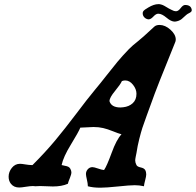

<svg xmlns="http://www.w3.org/2000/svg" viewBox="-20 -875 921 902"><path d="M728.5 -855.5Q736.3 -854.5 743.7 -851.6Q751 -848.6 759.3 -843.3Q767.6 -837.9 773.4 -835Q776.4 -834 787.1 -828.1Q797.9 -822.3 804.7 -822.3H808.6Q818.4 -823.2 829.1 -837.4Q839.8 -851.6 849.6 -851.6Q877.9 -851.6 880.9 -828.1Q880.9 -823.2 878.4 -820.3Q876 -817.4 869.6 -814Q863.3 -810.5 861.3 -809.6Q855.5 -805.7 847.2 -797.9Q838.9 -790 833.5 -785.6Q828.1 -781.2 819.8 -777.8Q811.5 -774.4 801.8 -773.4H800.8Q784.2 -773.4 762.2 -792Q740.2 -810.5 724.6 -810.5H722.7Q712.9 -810.5 700.7 -797.4Q688.5 -784.2 678.7 -784.2H675.8Q665 -786.1 657.7 -793.9Q650.4 -801.8 650.4 -812.5Q650.4 -816.4 651.9 -819.8Q653.3 -823.2 656.7 -826.2Q660.2 -829.1 662.1 -830.6Q664.1 -832 669.9 -835.4Q675.8 -838.9 676.8 -839.8Q703.1 -855.5 723.6 -855.5ZM550.8 -244.1Q536.1 -248 510.7 -258.3Q485.4 -268.6 464.8 -273.4Q444.3 -278.3 418.9 -278.3Q410.2 -278.3 390.1 -276.9Q370.1 -275.4 357.4 -275.4Q348.6 -253.9 313 -195.8Q277.3 -137.7 269.5 -99.6Q275.4 -97.7 284.7 -96.2Q293.9 -94.7 300.3 -91.8Q306.6 -88.9 310.5 -82Q315.4 -72.3 315.4 -65.4Q315.4 -55.7 308.1 -38.1Q300.8 -20.5 298.8 -11.7Q270.5 1 228.5 1Q219.7 1 199.2 0Q178.7 -1 168 -1Q165 -1 157.7 -0.5Q150.4 0 146.5 0Q144.5 0 140.6 -0.5Q136.7 -1 134.8 -1Q123 -1 101.6 2.4Q80.1 5.9 70.3 5.9Q44.9 5.9 31.2 -11.7Q20.5 -25.4 20.5 -44.9Q20.5 -67.4 35.6 -86.4Q50.8 -105.5 74.2 -105.5Q82 -105.5 99.6 -102.5Q117.2 -99.6 127.9 -99.6H132.8Q192.4 -159.2 239.3 -215.3Q286.1 -271.5 337.9 -340.3Q389.6 -409.2 427.7 -455.1Q449.2 -480.5 478.5 -518.1Q507.8 -555.7 531.7 -584.5Q555.7 -613.3 585.9 -644.5Q604.5 -663.1 625 -678.7Q645.5 -694.3 705.1 -750Q713.9 -757.8 729.5 -757.8Q755.9 -757.8 780.8 -735.4Q805.7 -712.9 805.7 -689.5Q805.7 -681.6 802.7 -675.8Q713.9 -458 691.4 -392.6Q683.6 -371.1 669.4 -332.5Q655.3 -293.9 648.9 -274.4Q642.6 -254.9 634.3 -222.2Q626 -189.5 621.1 -156.2Q620.1 -152.3 617.7 -139.6Q615.2 -127 615.2 -121.1Q615.2 -111.3 621.1 -99.6Q625 -91.8 641.1 -88.4Q657.2 -85 662.1 -76.2Q667 -67.4 667 -55.7Q667 -46.9 662.1 -28.8Q657.2 -10.7 656.2 0Q634.8 -4.9 613.3 -4.9Q589.8 -4.9 534.2 1Q478.5 6.8 451.2 6.8Q417 6.8 392.6 0V-2Q392.6 -12.7 388.2 -31.2Q383.8 -49.8 383.8 -57.6Q383.8 -70.3 392.6 -80.1Q401.4 -89.8 414.1 -89.8Q421.9 -89.8 439.9 -83.5Q458 -77.1 468.8 -76.2Q481.4 -93.8 504.4 -156.7Q527.3 -219.7 550.8 -244.1ZM621.1 -434.6Q621.1 -456.1 605 -476.6Q588.9 -497.1 568.4 -497.1Q560.5 -497.1 552.7 -494.1Q545.9 -478.5 520.5 -447.8Q495.1 -417 494.1 -400.4Q502.9 -370.1 545.9 -370.1Q547.9 -370.1 552.2 -370.6Q556.6 -371.1 558.6 -371.1Q585.9 -374 603.5 -390.1Q621.1 -406.2 621.1 -434.6Z"/></svg>

Font: Essays1743
Style: Italic
Weight: 500
Italic angle: -10°
Designer: Based on the typeface in a 1743 English translation of the essays of Montaigne.  PostScript/TrueType font designed by Jo
Version: Version 002.100